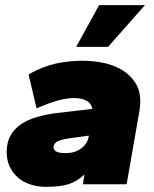

<svg xmlns="http://www.w3.org/2000/svg" viewBox="-20 -716 600 746"><path d="M160 10Q127 10 99 1Q71 -8 50.5 -25.5Q30 -43 18 -68Q6 -93 6 -125Q6 -163 21 -189.5Q36 -216 62 -233.5Q88 -251 124 -261.5Q160 -272 202 -277L339 -293Q334 -316 314.5 -325.5Q295 -335 269 -335Q240 -335 206.5 -326Q173 -317 122 -295L91 -427Q146 -458 197 -469Q248 -480 301 -480Q343 -480 383 -471.5Q423 -463 454.5 -444Q486 -425 505.5 -395Q525 -365 525 -322Q525 -305 522 -286L472 0H302L308 -38Q278 -10 245 0Q212 10 160 10ZM276 -534 365 -696H543L400 -534ZM234 -121Q271 -121 295 -139Q319 -157 324 -182L325 -189L246 -178Q212 -173 200 -164.5Q188 -156 188 -144Q188 -121 234 -121Z"/></svg>

Font: Celebes Black
Style: Italic
Weight: 900
Italic angle: -10°
Designer: Anugrah Pasau
Foundry: Lafontype
Version: Version 1.000; ttfautohint (v1.8.4)